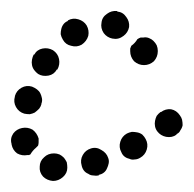

<svg xmlns="http://www.w3.org/2000/svg" viewBox="-28 -300 351 348"><path d="M68 28Q78 28 86 21Q94 14 94 4Q94 -1 93 -6Q91 -10 88 -14Q84 -18 80 -20Q75 -22 70 -22Q59 -22 52 -15Q44 -8 44 2Q43 12 50 20Q57 27 68 28ZM166 5Q168 1 169 -4Q170 -9 168 -14Q165 -23 156 -28Q147 -34 137 -31Q127 -28 122 -19Q117 -10 120 0Q121 5 124 9Q127 13 132 15Q136 18 141 18Q146 19 151 18V17Q156 16 160 13Q164 10 166 5ZM236 -48Q234 -52 230 -56Q226 -59 221 -60Q216 -61 211 -61Q206 -60 202 -58Q193 -53 190 -43Q187 -33 192 -24Q194 -19 198 -16Q202 -13 207 -12Q211 -10 216 -11Q221 -11 226 -14Q235 -19 238 -29Q241 -39 236 -48ZM-7 -38V-39Q-10 -49 -4 -58Q2 -66 12 -68Q22 -70 31 -65Q39 -59 42 -49V-48Q42 -45 42 -42Q42 -39 41 -36Q39 -34 37 -32Q31 -27 27 -20Q26 -20 25 -19Q23 -19 22 -19Q12 -17 3 -22Q-5 -28 -7 -38ZM303 -73Q303 -78 302 -83Q301 -87 298 -91Q292 -100 282 -102Q272 -103 264 -97H263Q259 -94 256 -90Q254 -86 253 -81Q252 -76 253 -71Q254 -66 257 -62Q263 -54 273 -52Q284 -50 292 -56V-57Q297 -59 299 -64Q302 -68 303 -73ZM16 -94Q21 -93 26 -93Q31 -94 35 -96Q39 -99 43 -103Q46 -107 47 -111V-112Q49 -117 48 -122Q47 -127 45 -131Q43 -135 39 -138Q35 -141 30 -143Q20 -146 11 -141Q2 -136 -1 -126V-125Q-4 -115 1 -106Q6 -97 16 -94ZM30 -182Q31 -177 34 -173Q37 -169 41 -166Q49 -161 60 -163Q70 -165 75 -174H76Q81 -183 79 -193Q77 -203 68 -209Q59 -214 49 -212Q39 -210 34 -201H33Q31 -197 30 -192Q29 -187 30 -182ZM250 -226Q247 -229 242 -231Q237 -233 232 -232Q229 -232 227 -232Q224 -231 221 -229Q217 -222 210 -217Q209 -215 208 -212Q208 -210 208 -207Q208 -197 215 -189Q223 -182 233 -182Q243 -182 251 -189Q258 -197 258 -207Q258 -208 258 -208Q258 -213 256 -218Q254 -222 250 -226ZM83 -247Q82 -243 82 -238Q83 -233 86 -228Q91 -219 101 -217Q111 -214 120 -219Q129 -225 132 -235Q134 -245 129 -254Q124 -262 114 -265Q104 -268 95 -263V-262Q90 -260 87 -256Q84 -252 83 -247ZM156 -259Q154 -249 160 -240Q166 -232 176 -230H177Q187 -228 196 -235Q204 -241 206 -251Q207 -261 201 -269Q195 -278 185 -279L184 -280Q174 -281 166 -275Q157 -269 156 -259Z"/></svg>

Font: FRB American Cursive Guidelines Arrows Dotted Black
Style: Bold Italic
Weight: 900
Italic angle: -25°
Version: Version 2.0;Modular Font Editor K font №1